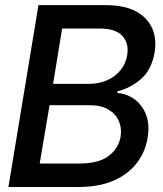

<svg xmlns="http://www.w3.org/2000/svg" viewBox="-20 -748 652 768"><path d="M13.7 0 133.8 -727.5H400.9Q478.5 -727.5 524.9 -701.9Q571.3 -676.3 589.4 -633.3Q607.4 -590.3 598.1 -536.6Q585.9 -468.3 543.9 -431.9Q502 -395.5 450.2 -382.8L449.2 -376Q484.9 -374 515.9 -352.5Q546.9 -331.1 563.2 -291.7Q579.6 -252.4 570.3 -195.8Q561 -140.1 527.3 -95.9Q493.7 -51.8 435.3 -25.9Q377 0 292 0ZM138.7 -93.8H297.4Q376 -94.2 415.3 -124.8Q454.6 -155.3 462.4 -201.2Q467.8 -235.8 455.1 -264.4Q442.4 -293 413.3 -310.1Q384.3 -327.1 339.8 -327.1H178.2ZM192.4 -412.6H339.4Q376.5 -413.1 408.4 -427Q440.4 -440.9 461.9 -467Q483.4 -493.2 488.8 -527.8Q496.6 -573.2 470.2 -603.5Q443.8 -633.8 378.9 -633.8H228.5Z"/></svg>

Font: Inter Tight Medium
Style: Italic
Weight: 500
Italic angle: -9.39999°
Designer: Rasmus Andersson
Foundry: rsms
Version: Version 3.004